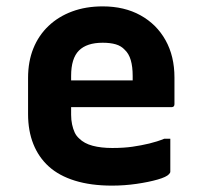

<svg xmlns="http://www.w3.org/2000/svg" viewBox="-20 -570 640 602"><path d="M302 -550Q370 -550 420.5 -522Q471 -494 499 -444Q527 -394 527 -327V-244Q527 -241 526 -238.5Q525 -236 522.5 -235Q520 -234 517 -234H287Q270 -234 252.5 -234Q235 -234 218 -234H177L174 -318H396Q396 -322 396 -325Q396 -328 396 -332Q396 -361 390 -381.5Q384 -402 371 -414Q360 -426 343 -431Q326 -436 302 -436Q252 -436 227.5 -411.5Q203 -387 203 -332V-210Q203 -194 206 -180Q209 -166 214 -155Q219 -144 228 -136Q244 -120 270.5 -113Q297 -106 332 -106Q368 -106 395.5 -110Q423 -114 448 -120Q473 -126 495 -135H514Q514 -109 514 -83.5Q514 -58 514 -32Q514 -30 513 -28Q512 -26 510 -24Q502 -15 474 -7Q446 1 408 6.5Q370 12 331 12Q265 12 215 -3.5Q165 -19 133 -48Q101 -77 84.5 -118.5Q68 -160 68 -212V-326Q68 -377 84.5 -418Q101 -459 132 -488.5Q163 -518 206 -534Q249 -550 302 -550Z"/></svg>

Font: Recursive
Style: Bold
Weight: 700
Version: Version 1.085